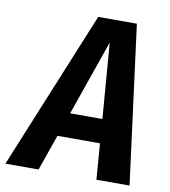

<svg xmlns="http://www.w3.org/2000/svg" viewBox="-123 -760 732 827"><g transform="rotate(10 243.0 -346.0)"><path d="M342 -157H156L101 0H-44L240 -692H409L499 0H354ZM334 -262 308 -592 193 -262Z"/></g></svg>

Font: Fira Sans Condensed SemiBold
Style: Italic
Weight: 600
Width: 3
Italic angle: -8°
Designer: bBox Type GmbH & Carrois Corporate GbR & Edenspiekermann AG
Foundry: bBox Type GmbH & Carrois Corporate GbR & Edenspiekermann AG
Version: Version 4.301